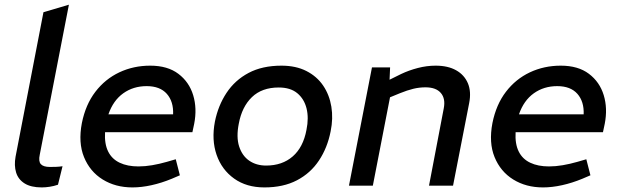

<svg xmlns="http://www.w3.org/2000/svg" viewBox="-20 -790 2630 817"><path d="M226.7 -4Q209.2 2 191.5 4.7Q173.7 7.5 157.7 7.5Q111.6 7.5 84.5 -9.6Q57.4 -26.7 48.5 -56.2Q39.5 -85.8 46.2 -123.2L164.9 -738L273.2 -770L149.2 -131.9Q143 -103.3 153.8 -91.5Q164.6 -79.6 192.6 -79.6Q206.5 -79.6 219.4 -80.1Q232.3 -80.6 246.1 -82.6Z M543.6 7.5Q471.5 7.5 417 -26.2Q362.6 -59.9 337.5 -121.5Q312.4 -183 328.4 -266.5Q344.3 -345.3 385.9 -399.5Q427.4 -453.7 487.8 -482.2Q548.2 -510.6 619.2 -510.6Q693.2 -510.6 739 -475.9Q784.9 -441.2 802 -385Q819.1 -328.7 806.3 -263.2L798.7 -227.5H427Q424.1 -177.7 440.2 -145.4Q456.2 -113.1 489.4 -97.5Q522.5 -81.8 569.1 -81.8Q597.2 -81.8 627.6 -87Q658.1 -92.2 689.9 -101.3L727.9 -112.3L745.4 -44.1L710.6 -29.2Q667.8 -11.5 625 -2Q582.2 7.5 543.6 7.5ZM441.3 -303.4H716.6Q718.8 -357.9 689.9 -390.7Q660.9 -423.5 604.1 -423.5Q547.3 -423.5 504.5 -393Q461.7 -362.4 441.3 -303.4Z M1105 7.5Q1028.8 7.5 976.2 -30.2Q923.5 -67.9 901.6 -131.3Q879.7 -194.8 894.4 -272.2Q908.2 -340.8 943.9 -394.8Q979.6 -448.8 1037.8 -479.7Q1096 -510.6 1177.8 -510.6Q1239 -510.6 1283.8 -487.8Q1328.5 -465 1355.1 -425.8Q1381.7 -386.5 1390 -336.1Q1398.2 -285.8 1386.9 -231Q1373.2 -161.1 1337.3 -107.1Q1301.5 -53.1 1243.5 -22.8Q1185.6 7.5 1105 7.5ZM1112.4 -85.5Q1180.9 -85.5 1225.7 -124.5Q1270.5 -163.6 1284.1 -237.6Q1294.5 -288.1 1284.4 -328.8Q1274.2 -369.4 1244.8 -393.6Q1215.5 -417.7 1166.1 -417.7Q1094.6 -417.7 1052 -376.7Q1009.4 -335.6 996.2 -264.2Q984.7 -207 997.6 -166.8Q1010.6 -126.7 1040.7 -106.1Q1070.8 -85.5 1112.4 -85.5Z M1464.9 0 1562.8 -503.2H1640L1636.5 -424.7L1615.9 -440L1687.1 -475.2Q1719.9 -490.8 1757.9 -500.7Q1795.9 -510.6 1833.9 -510.6Q1885.9 -510.6 1920.8 -491Q1955.8 -471.4 1970.9 -435.8Q1986 -400.2 1976.4 -351.3L1907.8 0H1805.5L1868.3 -329Q1876.4 -370.5 1855.8 -394.4Q1835.3 -418.4 1790.6 -418.4Q1764.1 -418.4 1738.7 -412.2Q1713.4 -406.1 1681.5 -393.2L1639.6 -376L1566.5 0Z M2290.6 7.5Q2218.5 7.5 2164 -26.2Q2109.6 -59.9 2084.5 -121.5Q2059.4 -183 2075.4 -266.5Q2091.3 -345.3 2132.9 -399.5Q2174.4 -453.7 2234.8 -482.2Q2295.2 -510.6 2366.2 -510.6Q2440.2 -510.6 2486 -475.9Q2531.9 -441.2 2549 -385Q2566.1 -328.7 2553.3 -263.2L2545.7 -227.5H2174Q2171.1 -177.7 2187.2 -145.4Q2203.2 -113.1 2236.4 -97.5Q2269.5 -81.8 2316.1 -81.8Q2344.2 -81.8 2374.6 -87Q2405.1 -92.2 2436.9 -101.3L2474.9 -112.3L2492.4 -44.1L2457.6 -29.2Q2414.8 -11.5 2372 -2Q2329.2 7.5 2290.6 7.5ZM2188.3 -303.4H2463.6Q2465.8 -357.9 2436.9 -390.7Q2407.9 -423.5 2351.1 -423.5Q2294.3 -423.5 2251.5 -393Q2208.7 -362.4 2188.3 -303.4Z"/></svg>

Font: REM Medium
Style: Italic
Weight: 500
Italic angle: -11°
Designer: Octavio Pardo
Foundry: Ashler Design
Version: Version 1.005;gftools[0.9.28]